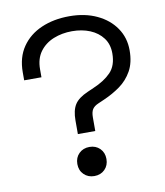

<svg xmlns="http://www.w3.org/2000/svg" viewBox="-82 -782 744 864"><g transform="rotate(-10 290.0 -350.0)"><path d="M239 -185V-247.2Q239 -293 255.4 -319.2Q271.8 -345.5 315.5 -364.5L343.8 -377Q395.5 -398.8 425.1 -429.5Q454.8 -460.2 454.8 -516Q454.8 -557.8 433.1 -586.5Q411.5 -615.2 375 -630.4Q338.5 -645.5 293 -645.5Q247.2 -645.5 208.2 -629.8Q169.2 -614 145.6 -582.1Q122 -550.2 122 -501.5V-465.2H43V-501.8Q43 -570 75.5 -617.4Q108 -664.8 164.5 -689.4Q221 -714 293 -714Q364 -714 418.4 -688.4Q472.8 -662.8 503.2 -618.2Q533.8 -573.8 533.8 -516Q533.8 -459.8 512.5 -422Q491.2 -384.2 457 -359.6Q422.8 -335 381.8 -317.2L353.5 -304.8Q334.8 -296.8 326.6 -284.1Q318.5 -271.5 318.5 -246.5V-185ZM213.2 -52.5Q213.2 -81.8 232.1 -100.4Q251 -119 279.8 -119Q308.8 -119 327.5 -100.4Q346.2 -81.8 346.2 -52.5Q346.2 -23.2 327.5 -4.6Q308.8 14 279.8 14Q251 14 232.1 -4.6Q213.2 -23.2 213.2 -52.5Z"/></g></svg>

Font: Space 7353
Style: Regular
Weight: 400
Designer: Christine Claussen + Ruben Lyon  (Space 7353)
Version: Version 1.000;FEAKit 1.0